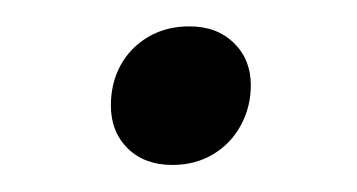

<svg xmlns="http://www.w3.org/2000/svg" viewBox="-20 -322 264 142"><path d="M120 -302.5Q140.5 -302.5 153 -290.2Q165.5 -278 165.5 -259Q165.5 -243 158.2 -229.5Q151 -216 137.8 -208Q124.5 -200 107.5 -200Q87 -200 74.5 -212.2Q62 -224.5 62 -244Q62 -260.5 69.2 -273.8Q76.5 -287 89.8 -294.8Q103 -302.5 120 -302.5Z"/></svg>

Font: Newsreader 60pt Light
Style: Italic
Weight: 300
Italic angle: -17°
Designer: Hugues Gentile
Foundry: Production Type
Version: Version 1.003